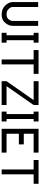

<svg xmlns="http://www.w3.org/2000/svg" viewBox="905 -1395 490 2340"><g transform="rotate(90 1150.0 -225.0)"><path d="M5 -445H65V-135Q65 -111 89 -85.5Q113 -60 154 -60Q195 -60 215 -84.5Q235 -109 235 -135V-445H295V-135Q295 -87 259 -43.5Q223 0 155.5 0Q88 0 46.5 -44Q5 -88 5 -135Z M380 -450H500V-390H470V-60H500V0H380V-60H410V-390H380Z M590 -450H880V-390H765V0H705V-390H590Z M970 -450H1260V-390L1030 -60H1260V0H970V-60L1200 -390H970Z M1340 -450H1460V-390H1430V-60H1460V0H1340V-60H1370V-390H1340Z M1550 -450H1840V-390H1610V-270H1740V-210H1610V-60H1840V0H1550Z M1930 -450H2220V-390H2105V0H2045V-390H1930Z"/></g></svg>

Font: SOV_Station
Style: Bold
Weight: 700
Version: Version 1.00